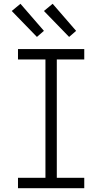

<svg xmlns="http://www.w3.org/2000/svg" viewBox="-20 -994 540 1014"><path d="M75 0V-55H220V-680H75V-735H425V-680H280V-55H425V0ZM345 -799 212 -936 258 -974 382 -831ZM175 -799 42 -936 88 -974 212 -831Z"/></svg>

Font: Iosevka Term Curly Light
Style: Regular
Weight: 300
Designer: Belleve Invis
Foundry: Belleve Invis
Version: Version 32.3.0